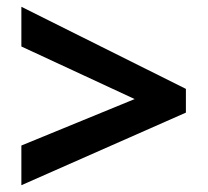

<svg xmlns="http://www.w3.org/2000/svg" viewBox="-20 -624 612 566"><path d="M43 -78V-195L377 -332L43 -487V-604L528 -362V-292Z"/></svg>

Font: Noto Serif Oriya
Style: Bold
Weight: 700
Designer: David Williams
Foundry: Google LLC, David Williams
Version: Version 1.051; ttfautohint (v1.8.4.7-5d5b)